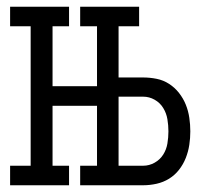

<svg xmlns="http://www.w3.org/2000/svg" viewBox="-20 -550 640 570"><path d="M218 -472V-530H393V-472ZM10 0V-58H71V-472H10V-530H185V-472H136V-294H300V-236H136V-58H185V0ZM218 0V-58H393V0ZM268 0V-530H332V-320H405Q425 -320 445 -316Q465 -312 482 -301Q499 -290 511.5 -274Q524 -258 531.5 -239.5Q539 -221 542 -200.5Q545 -180 545 -160Q545 -140 542 -120Q539 -100 531.5 -81Q524 -62 511.5 -46Q499 -30 482 -19.5Q465 -9 445 -4.5Q425 0 405 0ZM332 -58H405Q423 -58 439 -67Q455 -76 464.5 -91Q474 -106 477 -124Q480 -142 480 -160Q480 -178 477 -196Q474 -214 464.5 -229.5Q455 -245 439 -254Q423 -263 405 -263H332Z"/></svg>

Font: Iosevka Curly Slab LtEx
Style: Regular
Weight: 300
Width: 7
Monospace: yes
Designer: Belleve Invis
Foundry: Belleve Invis
Version: Version 11.1.0; ttfautohint (v1.8.3)